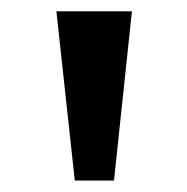

<svg xmlns="http://www.w3.org/2000/svg" viewBox="-20 -747 326 334"><path d="M110.1 -432.9H178.3L209.5 -727.3H78.1Z"/></svg>

Font: Margiela Sans Semi Bold
Style: Regular
Weight: 600
Designer: Stefan Endress, Andreas Faust
Version: Version 1.100;FEAKit 1.0